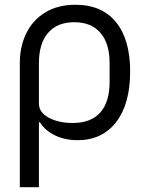

<svg xmlns="http://www.w3.org/2000/svg" viewBox="-20 -574 620 804"><path d="M63 -311Q63 -379 90 -434.5Q117 -490 169.5 -522Q222 -554 296 -554Q407 -554 466 -481Q525 -408 525 -275Q525 -139 466.5 -63Q408 13 305 13Q252 13 210.5 -7Q169 -27 147 -62H143V210H63ZM439 -232V-310Q439 -392 400.5 -436.5Q362 -481 291 -481Q220 -481 181.5 -436.5Q143 -392 143 -310V-140Q143 -103 184.5 -81Q226 -59 284 -59Q361 -59 400 -103Q439 -147 439 -232Z"/></svg>

Font: IBM Plex Sans SC
Style: Regular
Weight: 400
Designer: Mike Abbink; Paul van der Laan; Pieter van Rosmalen; Eunyou Noh; Wujin Sim; Chorong Kim; Dohee Lee; Yejin We; Jinhee Kim
Foundry: Sandoll Inc.
Version: Version 1.000